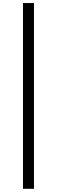

<svg xmlns="http://www.w3.org/2000/svg" viewBox="-20 -981 367 1236"><path d="M198.7 -961.4V234.4H127.9V-961.4Z"/></svg>

Font: Sahel VF Regular
Style: Regular
Weight: 400
Foundry: Saber Rastikerdar (saber.rastikerdar@gmail.com)
Version: Version 3.4.0